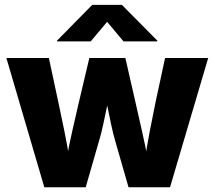

<svg xmlns="http://www.w3.org/2000/svg" viewBox="-20 -786 901 806"><path d="M166 0 6.8 -542.5H185.1L224.6 -358.4Q236.3 -302.2 249.8 -238Q263.2 -173.8 274.4 -99.1H256.3Q268.6 -172.9 283.7 -237.3Q298.8 -301.8 311.5 -358.4L355 -542.5H506.3L548.3 -358.4Q560.5 -301.8 575.7 -237.5Q590.8 -173.3 603.5 -99.1H585.9Q596.7 -173.3 609.1 -237.3Q621.6 -301.3 633.3 -358.4L672.9 -542.5H854L693.8 0H519.5L463.4 -195.3Q455.1 -224.1 447 -261.2Q439 -298.3 431.4 -336.7Q423.8 -375 415.5 -406.2H443.8Q436.5 -375 428.7 -336.7Q420.9 -298.3 412.8 -261.2Q404.8 -224.1 396 -195.3L339.8 0ZM360.8 -612.3H219.2V-615.2L367.2 -765.6H491.7L640.6 -615.2V-612.3H498.5L429.7 -694.3Z"/></svg>

Font: Inter 16pt ExtraBold
Style: Regular
Weight: 800
Version: Version 4.001;git-66647c0bb